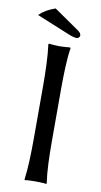

<svg xmlns="http://www.w3.org/2000/svg" viewBox="-96 -910 504 956"><g transform="rotate(10 156.0 -431.5)"><path d="M110.4 -471.7Q110.4 -531.2 108.2 -584.7Q106 -638.2 100.1 -683.6L102.1 -687Q111.3 -686 128.9 -684.8Q146.5 -683.6 155.8 -683.6Q165 -683.6 182.6 -684.8Q200.2 -686 210 -687L212.4 -683.6Q205.6 -641.1 203.4 -586.2Q201.2 -531.2 201.2 -471.7V-212.4Q201.2 -152.8 203.4 -99.1Q205.6 -45.4 212.4 0L210 2.9Q200.2 1 182.6 0.5Q165 0 155.8 0Q146.5 0 128.9 0.5Q111.3 1 102.1 2.9L100.1 0Q106 -43.5 108.2 -98.1Q110.4 -152.8 110.4 -212.4ZM105 -865.7 233.4 -776.9Q249 -765.6 249 -754.4Q249 -748.5 244.4 -743.7Q239.7 -738.8 233.4 -738.8Q226.6 -738.8 215.6 -741.5Q204.6 -744.1 187.5 -751.5L24.4 -818.4Q39.6 -833.5 59.1 -845Q78.6 -856.4 105 -865.7Z"/></g></svg>

Font: Kurinto Seri
Style: Regular
Weight: 400
Designer: Kurinto was developed by Clint Goss from a range of fonts that are compatible with the SIL Open Font License Version 1.1
Foundry: Clinton F. Goss
Version: Version 2.196; July 25, 2020